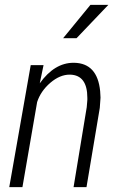

<svg xmlns="http://www.w3.org/2000/svg" viewBox="-20 -770 497 790"><path d="M187.5 -429.7Q147.5 -395.5 132.8 -350.1L72.3 0H18.1L106.4 -502H159.2L143.6 -427.2Q204.1 -511.7 282.7 -511.7Q284.2 -511.7 285.2 -511.7Q380.9 -509.8 392.1 -395L393.6 -368.2L390.6 -326.2L335.9 0H282.7L336.9 -329.1L339.4 -358.9Q339.4 -363.3 339.4 -367.2Q339.4 -460.9 268.6 -462.9Q267.6 -462.9 266.6 -462.9Q226.6 -462.9 187.5 -429.7ZM352.1 -750H425.8L294.9 -612.8H239.7Z"/></svg>

Font: MAUL Condensed Light Italic
Style: Light Italic
Weight: 300
Italic angle: -12°
Designer: MAUL
Version: Version 1.0; 2020; ttfautohint (v1.8.3)